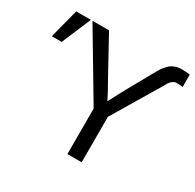

<svg xmlns="http://www.w3.org/2000/svg" viewBox="-179 -939 1135 1118"><g transform="rotate(30 388.0 -380.5)"><path d="M144.5 -745.1H255.9L387.7 -504.9Q430.7 -429.7 453.1 -384.8H455.1Q502 -474.6 517.6 -502L612.3 -671.9Q622.1 -689.5 628.9 -699.2Q635.7 -709 651.4 -726.1Q667 -743.2 689 -752Q710.9 -760.7 737.3 -760.7Q766.6 -760.7 792 -756.8V-673.8Q772.5 -676.8 749 -676.8Q742.2 -676.8 735.4 -673.8Q728.5 -670.9 723.6 -667.5Q718.8 -664.1 713.4 -657.7Q708 -651.4 705.6 -647.5Q703.1 -643.6 698.7 -635.7Q694.3 -627.9 693.4 -626L502 -305.7V0H406.2V-305.7ZM-15.6 -548.8 35.2 -745.1H133.8L50.8 -548.8Z"/></g></svg>

Font: Gothic A1 Medium
Style: Regular
Weight: 500
Designer: HanYang I&C Co.,Ltd.
Foundry: HanYang I&C Co.,Ltd.
Version: Version 2.50